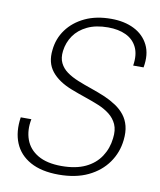

<svg xmlns="http://www.w3.org/2000/svg" viewBox="-82 -777 714 855"><g transform="rotate(10 275.0 -350.0)"><path d="M241 12Q163 12 112.5 -16Q62 -44 41.5 -94Q21 -144 31 -210H79Q69 -159 84 -117.5Q99 -76 140 -52Q181 -28 247 -28Q311 -28 354.5 -48.5Q398 -69 422.5 -106Q447 -143 452 -189Q457 -227 445.5 -252.5Q434 -278 411.5 -295.5Q389 -313 359.5 -325Q330 -337 297.5 -348Q265 -359 234 -371Q172 -395 141.5 -433.5Q111 -472 118 -530Q123 -582 153 -623Q183 -664 233.5 -688Q284 -712 352 -712Q412 -712 456 -690Q500 -668 521 -626Q542 -584 531 -524H484Q492 -574 476 -607Q460 -640 426 -656Q392 -672 345 -672Q290 -672 251.5 -653.5Q213 -635 191.5 -604Q170 -573 165 -534Q161 -502 172 -479.5Q183 -457 204.5 -441.5Q226 -426 255.5 -414Q285 -402 317.5 -391Q350 -380 383 -366Q410 -354 433.5 -338.5Q457 -323 473.5 -302Q490 -281 497 -253.5Q504 -226 500 -190Q494 -133 461.5 -87Q429 -41 373.5 -14.5Q318 12 241 12Z"/></g></svg>

Font: DM Sans 28pt ExtraLight
Style: Italic
Weight: 250
Italic angle: -10°
Version: Version 4.004;gftools[0.9.30]